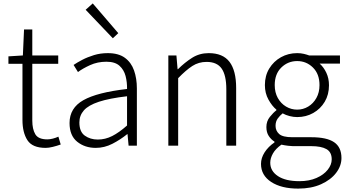

<svg xmlns="http://www.w3.org/2000/svg" viewBox="-20 -861 2051 1135"><path d="M250 13.2Q171.4 13.2 142.1 -32.2Q112.8 -77.6 112.8 -151.9V-483.9H29.8V-527.8L115.2 -533.2L122.1 -687H170.9V-533.2H324.2V-483.9H170.9V-147.9Q170.9 -97.7 188.7 -67.4Q206.5 -37.1 259.8 -37.1Q274.9 -37.1 292.7 -41.7Q310.5 -46.4 325.2 -53.2L338.9 -6.8Q315.9 1.5 292 7.3Q268.1 13.2 250 13.2Z M545.9 13.2Q481.4 13.2 436.3 -23.2Q391.1 -59.6 391.1 -133.8Q391.1 -222.7 472.9 -268.8Q554.7 -314.9 731 -335Q731.9 -374.5 722.4 -411.4Q712.9 -448.2 686.3 -472.2Q659.7 -496.1 608.9 -496.1Q556.6 -496.1 512.7 -476.1Q468.8 -456.1 440.9 -435.1L415 -477.1Q435.5 -491.2 466.3 -507.3Q497.1 -523.4 535.4 -535.2Q573.7 -546.9 617.2 -546.9Q680.7 -546.9 718.3 -519.3Q755.9 -491.7 772.5 -444.3Q789.1 -397 789.1 -337.9V0H740.2L733.9 -67.9H731.9Q691.4 -35.2 644.3 -11Q597.2 13.2 545.9 13.2ZM558.1 -36.1Q602.5 -36.1 643.3 -56.9Q684.1 -77.6 731 -119.1V-292Q626 -279.8 564.2 -259.3Q502.4 -238.8 475.8 -208.5Q449.2 -178.2 449.2 -137.2Q449.2 -82 481.4 -59.1Q513.7 -36.1 558.1 -36.1ZM647 -634.8 486.3 -803.2 528.3 -840.8 679.2 -665Z M975.1 0V-533.2H1022.9L1029.8 -452.1H1032.2Q1072.3 -491.7 1115.7 -519.3Q1159.2 -546.9 1213.9 -546.9Q1297.4 -546.9 1336.7 -495.4Q1376 -443.8 1376 -340.8V0H1317.9V-333Q1317.9 -416 1290.3 -455.6Q1262.7 -495.1 1201.2 -495.1Q1154.3 -495.1 1116.9 -470.9Q1079.6 -446.8 1033.2 -398.9V0Z M1742.7 253.9Q1643.1 253.9 1583 214.6Q1522.9 175.3 1522.9 107.9Q1522.9 72.8 1544.4 39.3Q1565.9 5.9 1602.5 -19V-23.9Q1582.5 -36.1 1568.6 -57.4Q1554.7 -78.6 1554.7 -109.9Q1554.7 -144.5 1575.2 -169.9Q1595.7 -195.3 1613.8 -209V-212.9Q1588.4 -233.9 1567.1 -272Q1545.9 -310.1 1545.9 -357.9Q1545.9 -413.6 1571.8 -456.1Q1597.7 -498.5 1640.9 -522.7Q1684.1 -546.9 1736.8 -546.9Q1758.3 -546.9 1776.6 -542.5Q1794.9 -538.1 1807.6 -533.2H1989.7V-484.9H1869.6Q1893.6 -463.9 1909.2 -430.7Q1924.8 -397.5 1924.8 -356.9Q1924.8 -301.8 1899.7 -259.5Q1874.5 -217.3 1831.8 -193.1Q1789.1 -168.9 1736.8 -168.9Q1714.8 -168.9 1691.9 -174.8Q1668.9 -180.7 1650.9 -190.9Q1634.3 -177.7 1621.6 -160.2Q1608.9 -142.6 1608.9 -117.2Q1608.9 -88.4 1629.9 -69.1Q1650.9 -49.8 1709 -49.8H1820.8Q1911.6 -49.8 1955.1 -20.3Q1998.5 9.3 1998.5 73.2Q1998.5 119.6 1967 160.9Q1935.5 202.1 1878.2 228Q1820.8 253.9 1742.7 253.9ZM1736.8 -212.9Q1772 -212.9 1802 -231Q1832 -249 1850.3 -281.7Q1868.7 -314.5 1868.7 -357.9Q1868.7 -423.8 1829.8 -461.9Q1791 -500 1736.8 -500Q1682.1 -500 1643.1 -461.9Q1604 -423.8 1604 -357.9Q1604 -314.5 1622.3 -281.7Q1640.6 -249 1670.9 -231Q1701.2 -212.9 1736.8 -212.9ZM1750 210Q1807.6 210 1850.6 191.2Q1893.6 172.4 1917.2 142.6Q1940.9 112.8 1940.9 81.1Q1940.9 38.1 1909.9 20.5Q1878.9 2.9 1819.8 2.9H1710.9Q1701.7 2.9 1682.9 0.7Q1664.1 -1.5 1643.6 -5.9Q1609.4 18.1 1593.5 46.1Q1577.6 74.2 1577.6 101.1Q1577.6 149.9 1622.8 179.9Q1668 210 1750 210Z"/></svg>

Font: Source Han Sans CN Light
Style: Regular
Weight: 300
Designer: Ryoko NISHIZUKA  (kana, bopomofo & ideographs); Paul D. Hunt (Latin, Greek & Cyrillic); Sandoll Communications , Soo-you
Foundry: Adobe
Version: Version 2.000;hotconv 1.0.107;makeotfexe 2.5.65593